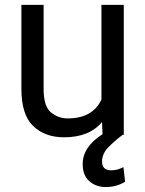

<svg xmlns="http://www.w3.org/2000/svg" viewBox="-20 -548 591 780"><path d="M488.3 190.4Q452.6 211.9 409.7 211.9Q370.1 211.9 343 188.2Q315.9 164.6 315.9 118.7Q315.9 48.8 396.5 -2.9L394.5 -52.2Q342.8 9.8 240.2 9.8Q162.6 9.8 114.7 -36.1Q66.9 -82 66.9 -187.5V-528.3H157.2V-186.5Q157.2 -115.2 187.3 -91.1Q217.3 -66.9 254.4 -66.9Q356.4 -66.9 392.1 -143.6V-528.3H482.9V0H478Q446.3 23.4 420.4 50Q394.5 76.7 394.5 108.4Q394.5 144 432.6 144Q456.5 144 481.4 130.9Z"/></svg>

Font: Roboto21382017
Style: Regular
Weight: 400
Designer: Christian Robertson
Foundry: Google
Version: Version 2.138; 2017